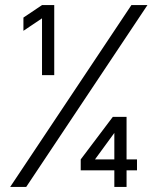

<svg xmlns="http://www.w3.org/2000/svg" viewBox="-20 -734 619 754"><path d="M145 -662V-439H193V-714H145L72 -665V-613ZM20 0H83L559 -714H496ZM297 -65H429V0H477V-65H518V-108H477V-275H423L297 -108ZM353 -108 429 -212V-108Z"/></svg>

Font: Non Bureau Light
Style: Regular
Weight: 300
Designer: Jona Saucedo
Foundry: Non Foundry
Version: Version 1.000;FEAKit 1.0